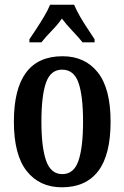

<svg xmlns="http://www.w3.org/2000/svg" viewBox="-20 -786 529 816"><path d="M243 10Q148 10 93.5 -59Q39 -128 39 -269Q39 -547 246 -547Q341 -547 395.5 -478.5Q450 -410 450 -269Q450 -128 397.5 -59Q345 10 243 10ZM245 -46Q294 -46 313.5 -103Q333 -160 333 -269Q333 -379 313.5 -434.5Q294 -490 244 -490Q195 -490 175.5 -434.5Q156 -379 156 -269Q156 -160 176 -103Q196 -46 245 -46ZM105 -619Q118 -638 135 -664Q152 -690 168 -717Q184 -744 193 -766H295Q304 -744 319.5 -717Q335 -690 352.5 -664Q370 -638 382 -619V-606H331Q315 -626 288.5 -654Q262 -682 243 -707Q225 -681 199.5 -655Q174 -629 156 -606H105Z"/></svg>

Font: Noto Serif Devanagari ExtraCondensed SemiBold
Style: Regular
Weight: 600
Width: 2
Designer: Universal Thirst, Indian Type Foundry and the Monotype Design Team
Foundry: Monotype Imaging Inc.
Version: Version 2.004; ttfautohint (v1.8.4.7-5d5b)